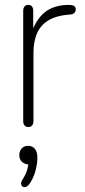

<svg xmlns="http://www.w3.org/2000/svg" viewBox="-20 -514 348 786"><path d="M75 -18V-470Q75 -481 80.5 -487.5Q86 -494 96 -494Q106 -494 111 -487.5Q116 -481 116 -470V-371H106Q125 -432 162.5 -463Q200 -494 263 -494Q275 -494 282 -490.5Q289 -487 290 -477Q291 -469 285.5 -462.5Q280 -456 271 -455L260 -454Q211 -450 179 -431Q147 -412 132 -378.5Q117 -345 117 -297V-18Q117 -7 111.5 -0.5Q106 6 96 6Q86 6 80.5 -0.5Q75 -7 75 -18ZM73 220Q84 203 90 185Q96 167 96 150L99 159Q81 159 70 148.5Q59 138 59 121Q59 104 69 93.5Q79 83 95 83Q113 83 123 95.5Q133 108 133 131Q133 159 124 189.5Q115 220 99 241Q90 252 80 252Q70 252 67 242Q64 232 73 220Z"/></svg>

Font: SN Pro Thin
Style: Regular
Weight: 200
Designer: Tobias Whetton
Foundry: Supernotes
Version: Version 1.003;Glyphs 3.3 (3324)